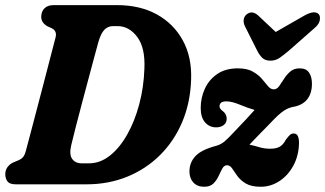

<svg xmlns="http://www.w3.org/2000/svg" viewBox="-20 -720 1270 750"><path d="M0.5 -39.5Q1 -57 10.2 -68.5Q19.5 -80 32 -85.5L50 -93Q62.5 -98 69.5 -105.8Q76.5 -113.5 81.5 -132.5Q88.5 -158 100 -202.2Q111.5 -246.5 125.5 -299.2Q139.5 -352 153.2 -405Q167 -458 178.5 -502.5Q190 -547 197 -573.5Q203.5 -599 182.5 -609.5L165 -617.5Q141.5 -631 141 -653.5Q141 -674.5 153.5 -687.2Q166 -700 189.5 -700H437.5Q526.5 -700 592.5 -663.8Q658.5 -627.5 694.2 -562Q730 -496.5 726.5 -408.5Q723.5 -318.5 691.8 -243.5Q660 -168.5 605 -114Q550 -59.5 477 -29.8Q404 0 318 0H42Q18 0 9.5 -11Q1 -22 0.5 -39.5ZM327.5 -82Q371.5 -82 409.8 -112.5Q448 -143 477.2 -195Q506.5 -247 524 -313Q541.5 -379 544 -450Q548 -533 516.2 -575.5Q484.5 -618 439 -618H421.5Q401.5 -618 387.5 -603.5Q373.5 -589 363.5 -553Q359.5 -539 349.8 -502.5Q340 -466 327 -417.5Q314 -369 300.5 -318Q287 -267 275.8 -223.5Q264.5 -180 258.5 -154Q249.5 -117 261.8 -99.5Q274 -82 299.5 -82ZM1148 -161.5Q1147 -112 1126.2 -73.5Q1105.5 -35 1071.8 -12.8Q1038 9.5 998.5 9.5Q961.5 9.5 940.2 -3.2Q919 -16 907.2 -32.5Q895.5 -49 887 -61.8Q878.5 -74.5 867 -74.5Q855.5 -74.5 848.5 -61.8Q841.5 -49 834 -32.5Q826.5 -16 813.8 -3.2Q801 9.5 777.5 9.5Q750.5 9.5 735.2 -7.2Q720 -24 720 -50.5Q720 -85 743.5 -110.2Q767 -135.5 826.5 -151Q843.5 -156 857.5 -167.8Q871.5 -179.5 902.5 -213Q926.5 -238 943.2 -256Q960 -274 974.5 -290.5Q948.5 -298 917 -311Q885.5 -324 865 -324Q849 -324 843.2 -318.5Q837.5 -313 837.5 -305Q837.5 -295.5 849.5 -286.5Q865.5 -275 865.5 -256.5Q865.5 -240 853.5 -231.2Q841.5 -222.5 824.5 -222.5Q798 -222.5 781 -242Q764 -261.5 764 -298Q764 -338 780.2 -373.5Q796.5 -409 828.8 -431Q861 -453 909 -453Q945 -453 967.2 -440.5Q989.5 -428 1003 -412Q1016.5 -396 1026.8 -383.5Q1037 -371 1049.5 -371Q1061.5 -371 1070.5 -383.5Q1079.5 -396 1089.5 -412Q1099.5 -428 1113.8 -440.5Q1128 -453 1151 -453Q1176 -453 1187.2 -436.5Q1198.5 -420 1198.5 -392.5Q1198.5 -355.5 1180 -332Q1161.5 -308.5 1123 -302Q1106.5 -299 1087.8 -286.8Q1069 -274.5 1034 -237Q1006.5 -209 988.2 -190.2Q970 -171.5 954.5 -155Q973.5 -151 993.2 -145Q1013 -139 1035.5 -139Q1059 -139 1072.8 -147Q1086.5 -155 1096 -173.5Q1107 -188.5 1113.5 -193.8Q1120 -199 1128 -198.5Q1148 -198.5 1148 -161.5ZM1110 -523.5Q1089.5 -506 1073 -494.5Q1056.5 -483 1036.5 -483Q1016 -483 1004.8 -493.8Q993.5 -504.5 984 -523.5L937.5 -616Q930.5 -629.5 931.8 -642.2Q933 -655 943 -663.5Q964.5 -681 988.5 -659.5L1057 -595L1169.5 -659.5Q1210.5 -682 1226 -663.5Q1231.5 -656 1229.2 -641.2Q1227 -626.5 1210.5 -612Z"/></svg>

Font: Fraunces 144pt SuperSoft
Style: Bold Italic
Weight: 700
Italic angle: -16°
Version: Version 1.000;[0bf87f6ff]